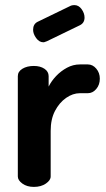

<svg xmlns="http://www.w3.org/2000/svg" viewBox="-20 -734 415 754"><path d="M113 0Q86 0 68 -13Q50 -26 50 -41V-435Q50 -453 68 -464Q86 -475 113 -475Q138 -475 154.5 -464Q171 -453 171 -435V-394Q182 -416 200.5 -435.5Q219 -455 243 -468Q267 -481 294 -481H325Q344 -481 358 -464.5Q372 -448 372 -425Q372 -401 358 -384.5Q344 -368 325 -368H294Q266 -368 239.5 -349.5Q213 -331 196 -298.5Q179 -266 179 -220V-41Q179 -26 160 -13Q141 0 113 0ZM150 -568Q134 -568 122 -584.5Q110 -601 110 -617Q110 -639 127 -648L259 -712Q266 -714 272 -714Q289 -714 300.5 -698Q312 -682 312 -665Q312 -644 294 -635L164 -572Q160 -571 157 -569.5Q154 -568 150 -568Z"/></svg>

Font: Dosis ExtraLight
Style: Bold
Weight: 700
Version: Version 3.001; ttfautohint (v1.8.2)